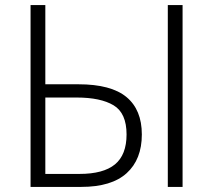

<svg xmlns="http://www.w3.org/2000/svg" viewBox="-20 -734 853 754"><path d="M100 0V-714H158V-403H288Q416 -403 476.5 -353Q537 -303 537 -206Q537 -108 477.5 -54Q418 0 299 0ZM639 0V-714H697V0ZM292 -51Q386 -51 431.5 -88.5Q477 -126 477 -206Q477 -290 426 -320.5Q375 -351 281 -351H158V-51Z"/></svg>

Font: RS Noto Sans Light
Style: Regular
Weight: 300
Designer: Monotype Design Team
Foundry: Monotype Imaging Inc.
Version: Version 3.10